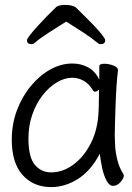

<svg xmlns="http://www.w3.org/2000/svg" viewBox="-20 -745 540 783"><path d="M250 -657Q215 -635 180.5 -613Q146 -591 121 -570Q116 -565 108 -565Q90 -565 90 -581Q90 -586 101.5 -601Q113 -616 131.5 -636.5Q150 -657 170.5 -678Q191 -699 209 -716Q214 -721 224.5 -723Q235 -725 247 -725Q260 -725 272.5 -722Q285 -719 291 -713Q303 -701 322.5 -682Q342 -663 362 -642Q382 -621 395.5 -604Q409 -587 409 -581Q409 -565 391 -565Q383 -565 378 -570Q353 -591 319 -613Q285 -635 250 -657ZM461 -457Q458 -435 455.5 -398.5Q453 -362 451.5 -321.5Q450 -281 449 -246Q448 -211 448 -193Q448 -179 449.5 -151.5Q451 -124 458.5 -93Q466 -62 483 -35Q485 -31 485 -29Q485 -18 471.5 -2.5Q458 13 441 13Q426 13 414.5 -8.5Q403 -30 396.5 -60.5Q390 -91 387 -118Q350 -48 297.5 -15Q245 18 189 18Q116 18 72 -31.5Q28 -81 28 -175Q28 -239 49 -295Q70 -351 105.5 -394Q141 -437 185 -461.5Q229 -486 275 -486Q310 -486 339 -470.5Q368 -455 385 -420V-475Q385 -485 406 -485Q423 -485 442 -478Q461 -471 461 -459ZM384 -380Q375 -371 367 -371Q363 -371 360 -375Q343 -404 320.5 -416Q298 -428 275 -428Q244 -428 212.5 -409.5Q181 -391 154.5 -357.5Q128 -324 112 -278.5Q96 -233 96 -180Q96 -104 122 -73Q148 -42 188 -42Q236 -42 279 -73.5Q322 -105 350.5 -161Q379 -217 382 -291Q383 -305 383 -330Q383 -355 384 -380Z"/></svg>

Font: Moon Stars Kai T HW
Style: Regular
Weight: 400
Designer: GuiWonder
Version: Version 1.101